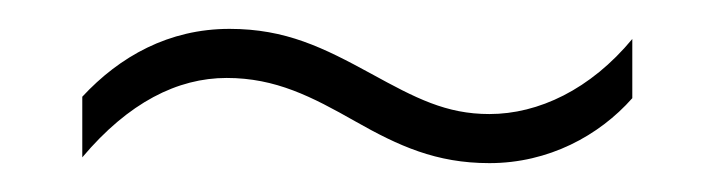

<svg xmlns="http://www.w3.org/2000/svg" viewBox="-20 -420 495 133"><path d="M226 -336C256 -319 282 -307 319 -307C360 -307 395 -326 418 -352V-393C389 -358 353 -341 319 -341C289 -341 268 -352 237 -369C204 -387 178 -400 139 -400C97 -400 63 -381 37 -353V-311C69 -349 103 -366 137 -366C171 -366 196 -353 226 -336Z"/></svg>

Font: Noto Sans Thai Looped Condensed ExtraLight
Style: Regular
Weight: 200
Width: 3
Designer: Sasikarn Vongin, Ben Mitchell
Foundry: The Fontpad Ltd
Version: Version 1.001